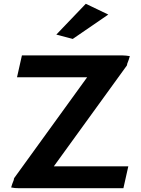

<svg xmlns="http://www.w3.org/2000/svg" viewBox="-20 -996 744 1016"><path d="M278 -813 365 -790 553 -919 434 -976ZM96 -703 70 -587H441L56 -55C54 -52 53 -49 53 -44C47 -29 42 -16 39 -4C52 -1 66 0 83 0H633L659 -116H265L651 -649C652 -651 653 -654 653 -658C659 -673 664 -687 667 -699C654 -701 640 -703 624 -703Z"/></svg>

Font: Bluebird
Style: Ext
Weight: 400
Designer: Jasper
Foundry: Cannot Into Space Fonts
Version: Version 0.98